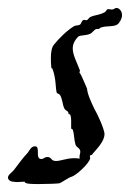

<svg xmlns="http://www.w3.org/2000/svg" viewBox="-23 -446 327 483"><path d="M276 -388C281 -395 284 -401 284 -408C284 -418 277 -426 270 -426C266 -426 263 -422 259 -422C256 -422 252 -423 249 -423C245 -423 244 -417 240 -415C227 -408 213 -408 204 -403C201 -402 198 -395 194 -395C193 -395 191 -396 189 -396C182 -396 182 -386 178 -384C173 -381 168 -383 163 -380C145 -369 125 -349 113 -334C107 -327 105 -315 105 -300C105 -293 105 -286 106 -277C106 -273 109 -274 109 -273C119 -246 116 -224 120 -212C121 -211 127 -209 127 -208C134 -200 134 -182 139 -173C142 -167 149 -167 149 -162C149 -157 152 -160 153 -158C156 -154 156 -146 156 -138C156 -132 156 -126 156 -124C156 -120 159 -122 160 -120C164 -108 163 -95 167 -82C170 -74 179 -74 179 -64C179 -60 177 -56 177 -51C177 -50 177 -48 178 -47C173 -48 167 -48 163 -48C144 -48 130 -41 118 -41C104 -41 108 -51 96 -51C89 -51 87 -46 81 -46C64 -46 80 -78 65 -78C55 -78 51 -67 47 -62C34 -48 26 -37 14 -21C7 -11 -3 -7 -3 1C-3 5 2 11 10 11C15 12 19 12 21 12C28 12 32 11 39 11C39 17 57 17 75 17C97 17 121 16 127 15C132 13 151 0 156 -1C168 -4 201 -34 204 -48C204 -49 203 -51 203 -53C203 -57 209 -55 210 -59C222 -73 239 -90 240 -108C240 -120 223 -158 214 -173C208 -186 197 -208 196 -223C196 -223 181 -259 178 -262C177 -262 177 -262 177 -263C177 -265 178 -267 178 -268V-269C170 -290 160 -308 160 -324C160 -334 164 -344 174 -354C180 -358 192 -356 204 -361C210 -364 215 -373 220 -373C221 -373 223 -373 224 -373C228 -373 228 -376 229 -376C245 -383 267 -376 276 -388Z"/></svg>

Font: Jim Nightshade
Style: Regular
Weight: 400
Designer: Astigmatic (AOETI)
Foundry: Astigmatic (AOETI)
Version: Version 1.000